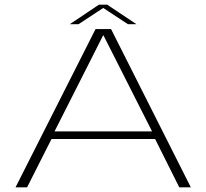

<svg xmlns="http://www.w3.org/2000/svg" viewBox="-20 -802 884 822"><path d="M46.5 0H96L200.5 -207H644L747.5 0H797L455.5 -677.5H389ZM213.5 -239.5 421.5 -650.5H423L631 -239.5ZM279 -698.5H316.5L422 -768L527.5 -698.5H564L439 -782H403.5Z"/></svg>

Font: Anybody Expanded ExtraLight
Style: Regular
Weight: 250
Width: 7
Version: Version 1.113;gftools[0.9.25]